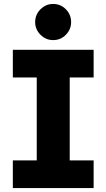

<svg xmlns="http://www.w3.org/2000/svg" viewBox="-20 -952 539 972"><path d="M45 0V-140H166V-560H45V-700H454V-560H333V-140H454V0ZM249 -749Q212 -749 185 -776Q158 -803 158 -840Q158 -878 185 -905Q212 -932 249 -932Q287 -932 313.5 -905Q340 -878 340 -840Q340 -803 313.5 -776Q287 -749 249 -749Z"/></svg>

Font: MuseoModerno
Style: Bold
Weight: 700
Designer: Pablo Cosgaya, Héctor Gatti, Marcela Romero, and the Authors of The MuseoModerno Project.
Foundry: Omnibus-Type Team
Version: Version 1.001